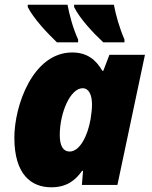

<svg xmlns="http://www.w3.org/2000/svg" viewBox="-20 -786 647 816"><path d="M419 -606H509V-618C487 -669 472 -723 464 -766H295V-756C319 -707 375 -647 419 -606ZM222 -606H312V-618C289 -669 275 -723 267 -766H98V-756C123 -707 179 -647 222 -606ZM198 10C263 10 300 -19 329 -60H333L328 0H479L596 -553H445L419 -485H415C388 -532 350 -563 287 -563C119 -563 41 -336 41 -201C41 -44 113 10 198 10ZM276 -142C248 -142 234 -167 234 -212C234 -307 279 -411 331 -411C358 -411 371 -383 371 -341C371 -321 368 -300 365 -280C353 -209 319 -142 276 -142Z"/></svg>

Font: Noto Sans Black
Style: Italic
Weight: 900
Italic angle: -12°
Designer: Monotype Design Team
Foundry: Monotype Imaging Inc.
Version: Version 2.013